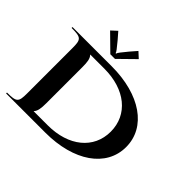

<svg xmlns="http://www.w3.org/2000/svg" viewBox="-181 -1008 1227 1227"><g transform="rotate(45 432.5 -395.0)"><path d="M200.5 -754.5 309 -648H351L459.5 -754.5L421 -790L381.5 -744.5C349.6 -704.8 334 -687.7 332 -677H328C326 -687.7 313.6 -701.1 278.5 -744.5L239 -790ZM15 0H369C626.5 0 800 -120 800 -300C800 -480 626.5 -600 369 -600H15V-592C100.5 -592 110 -583.3 110 -505V-95C110 -16.7 100.5 -8 15 -8ZM220 -44V-45C237 -63 241 -91.5 241 -137V-463C241 -508.5 237.5 -536.9 220.1 -554.6L220 -556H347C535.4 -556 661 -453.6 661 -300C661 -146.4 535.4 -44 347 -44Z"/></g></svg>

Font: Prida01
Style: Black
Weight: 900
Designer: gluk
Foundry: gluk
Version: Version 00.072